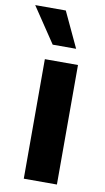

<svg xmlns="http://www.w3.org/2000/svg" viewBox="-113 -820 474 863"><g transform="rotate(10 123.5 -388.5)"><path d="M60.4 0H211.6V-545.5H60.4ZM83.8 -615.8H190.7L115.1 -777.3H-24.5Z"/></g></svg>

Font: Inter-Hewn
Style: Bold
Weight: 700
Designer: Rasmus Andersson
Foundry: rsms
Version: Version 3.012;git-f93a4a705